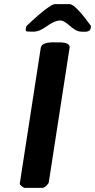

<svg xmlns="http://www.w3.org/2000/svg" viewBox="-20 -913 462 933"><path d="M255 -707C240 -707 183 -712 178 -680L76 -20C75 -15 94 0 100 0H187C196 0 215 -17 217 -27L318 -680C323 -710 271 -707 255 -707ZM106 -777C105 -771 103 -762 111 -760C116 -760 136 -759 140 -759C193 -759 218 -807 266 -813C306 -819 329 -759 377 -759C392 -759 418 -755 421 -777C421 -778 422 -785 422 -787C408 -805 347 -893 318 -893H245C244 -893 233 -889 230 -887C186 -860 147 -822 109 -787C108 -785 106 -778 106 -777Z"/></svg>

Font: Asimov Print
Style: CIt
Weight: 500
Designer: Google
Version: Version 2.000980: 2014